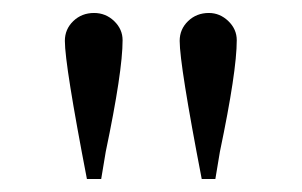

<svg xmlns="http://www.w3.org/2000/svg" viewBox="-20 -726 466 296"><path d="M312 -450H291Q257 -626 257 -663Q257 -681 270 -693.5Q283 -706 302 -706Q319 -706 332 -693.5Q345 -681 345 -664Q345 -616 319 -492ZM136 -450H114Q80 -626 80 -663Q80 -681 93 -693.5Q106 -706 125 -706Q143 -706 156 -693.5Q169 -681 169 -664Q169 -616 143 -492Z"/></svg>

Font: MM Ethnic
Style: Regular
Weight: 400
Designer: Khon Soe Zaw Thu
Version: Version 1.00 July 18, 2016, initial release